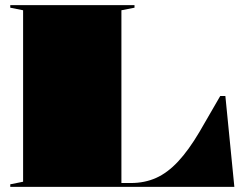

<svg xmlns="http://www.w3.org/2000/svg" viewBox="-20 -728 948 748"><path d="M20 0V-10L70 -20V-688L20 -698V-708H504V-698L453 -688V-15H490Q544 -15 588.5 -35Q633 -55 674 -99Q715 -143 757 -214L838 -354H858L893 0Z"/></svg>

Font: Kalnia SemiExpanded
Style: Bold
Weight: 700
Width: 6
Designer: Frida Medrano
Foundry: Frida Medrano
Version: Version 1.105